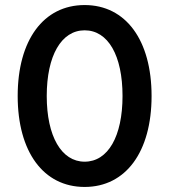

<svg xmlns="http://www.w3.org/2000/svg" viewBox="-20 -730 670 760"><path d="M315 10C478 10 580 -129 580 -350C580 -571 478 -710 315 -710C152 -710 50 -571 50 -350C50 -129 152 10 315 10ZM315 -90C223 -90 165 -191 165 -350C165 -510 223 -610 315 -610C408 -610 465 -510 465 -350C465 -191 408 -90 315 -90Z"/></svg>

Font: Goli Medium
Style: Regular
Weight: 500
Designer: jaikishan Patel
Foundry: MagicType
Version: Version 1.000;Glyphs 3.2 (3242)